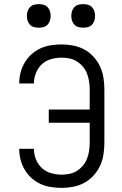

<svg xmlns="http://www.w3.org/2000/svg" viewBox="-20 -897 590 929"><path d="M279 12Q252 12 226 8Q200 4 176 -7Q152 -18 132.5 -35.5Q113 -53 99.5 -76Q86 -99 79.5 -124.5Q73 -150 73 -176V-177H144Q144 -151 154 -126Q164 -101 183 -83.5Q202 -66 227.5 -59Q253 -52 279 -52Q298 -52 317 -56Q336 -60 352.5 -70.5Q369 -81 381.5 -96Q394 -111 401 -129Q408 -147 411 -166.5Q414 -186 414 -205V-303H216V-367H414V-465Q414 -484 411 -503.5Q408 -523 401 -541Q394 -559 381.5 -574Q369 -589 352.5 -599.5Q336 -610 317 -614Q298 -618 279 -618Q253 -618 227.5 -611Q202 -604 183 -586.5Q164 -569 154 -544Q144 -519 144 -493H73V-494Q73 -520 79.5 -545.5Q86 -571 99.5 -594Q113 -617 132.5 -634.5Q152 -652 176 -663Q200 -674 226 -678Q252 -682 279 -682Q307 -682 335 -676.5Q363 -671 388 -657.5Q413 -644 432.5 -622.5Q452 -601 464 -575.5Q476 -550 480.5 -521.5Q485 -493 485 -465V-205Q485 -177 480.5 -148.5Q476 -120 464 -94.5Q452 -69 432.5 -47.5Q413 -26 388 -12.5Q363 1 335 6.5Q307 12 279 12ZM383 -763Q371 -763 359.5 -766Q348 -769 340 -777.5Q332 -786 328.5 -797Q325 -808 325 -820Q325 -832 328.5 -843Q332 -854 340 -862.5Q348 -871 359.5 -874Q371 -877 383 -877Q394 -877 405.5 -874Q417 -871 425 -862.5Q433 -854 436.5 -843Q440 -832 440 -820Q440 -808 436.5 -797Q433 -786 425 -777.5Q417 -769 405.5 -766Q394 -763 383 -763ZM167 -763Q156 -763 144.5 -766Q133 -769 125 -777.5Q117 -786 113.5 -797Q110 -808 110 -820Q110 -832 113.5 -843Q117 -854 125 -862.5Q133 -871 144.5 -874Q156 -877 167 -877Q179 -877 190.5 -874Q202 -871 210 -862.5Q218 -854 221.5 -843Q225 -832 225 -820Q225 -808 221.5 -797Q218 -786 210 -777.5Q202 -769 190.5 -766Q179 -763 167 -763Z"/></svg>

Font: Lode
Style: Regular
Weight: 400
Monospace: yes
Designer: Belleve Invis
Foundry: Belleve Invis
Version: Version 29.2.0; ttfautohint (v1.8.3)